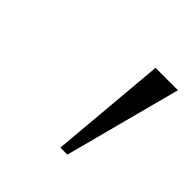

<svg xmlns="http://www.w3.org/2000/svg" viewBox="-85 -809 388 388"><g transform="rotate(45 109.5 -615.0)"><path d="M132 -490 154 -740H218L152 -490Z"/></g></svg>

Font: Spectral ExtraLight
Style: Italic
Weight: 275
Italic angle: -10°
Designer: Jean-Baptiste Levee
Foundry: Production Type
Version: Version 2.001